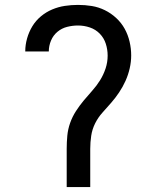

<svg xmlns="http://www.w3.org/2000/svg" viewBox="-20 -763 640 783"><path d="M252 0V-156Q252 -183 254.5 -209.5Q257 -236 266 -261.5Q275 -287 289.5 -309.5Q304 -332 321 -352.5Q338 -373 356 -393Q374 -413 388 -435.5Q402 -458 410.5 -483.5Q419 -509 419 -536Q419 -561 411.5 -584.5Q404 -608 387 -625.5Q370 -643 346.5 -651Q323 -659 298 -659Q276 -659 254 -653.5Q232 -648 214.5 -633.5Q197 -619 188 -597.5Q179 -576 179 -553H83V-554Q83 -580 90.5 -606.5Q98 -633 112 -656Q126 -679 147 -696.5Q168 -714 193 -724.5Q218 -735 244.5 -739Q271 -743 298 -743Q327 -743 354.5 -738.5Q382 -734 407.5 -721.5Q433 -709 454 -689.5Q475 -670 488.5 -645.5Q502 -621 508.5 -593Q515 -565 515 -537Q515 -511 509 -484.5Q503 -458 492 -433.5Q481 -409 466 -386.5Q451 -364 433.5 -344Q416 -324 398 -304Q380 -284 368 -260Q356 -236 352 -209.5Q348 -183 348 -156V0Z"/></svg>

Font: Iosevka Aile Medium
Style: Regular
Weight: 500
Designer: Belleve Invis
Foundry: Belleve Invis
Version: Version 27.3.5; ttfautohint (v1.8.4)